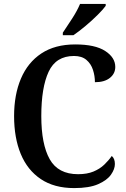

<svg xmlns="http://www.w3.org/2000/svg" viewBox="-20 -951 645 981"><path d="M359 10Q257 10 188.5 -36Q120 -82 86 -164.5Q52 -247 52 -358Q52 -467 87 -549.5Q122 -632 191.5 -678Q261 -724 364 -724Q466 -724 517.5 -690.5Q569 -657 569 -609Q569 -575 541.5 -553Q514 -531 465 -531Q465 -563 455 -594Q445 -625 421.5 -645Q398 -665 358 -665Q266 -665 228.5 -584.5Q191 -504 191 -358Q191 -214 234 -137.5Q277 -61 379 -61Q425 -61 457.5 -74.5Q490 -88 512.5 -109.5Q535 -131 551 -154Q567 -141 567 -113Q567 -87 547 -58.5Q527 -30 481.5 -10Q436 10 359 10ZM301 -784Q322 -815 348.5 -856Q375 -897 389 -931H520V-921Q508 -904 479.5 -875.5Q451 -847 417 -818.5Q383 -790 355 -771H301Z"/></svg>

Font: Noto Serif SemiCondensed SemiBold
Style: Regular
Weight: 600
Width: 4
Designer: Monotype Design Team
Foundry: Monotype Imaging Inc.
Version: Version 2.013; ttfautohint (v1.8.4.7-5d5b)